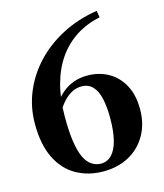

<svg xmlns="http://www.w3.org/2000/svg" viewBox="-112 -824 784 918"><g transform="rotate(-15 280.0 -365.0)"><path d="M459 -707 453 -740Q358 -725 280 -684.5Q202 -644 145.5 -584Q89 -524 58.5 -450Q28 -376 28 -294Q28 -191 61.5 -123.5Q95 -56 154 -23Q213 10 287 10Q359 10 414 -20Q469 -50 500.5 -105Q532 -160 532 -233Q532 -303 505.5 -352Q479 -401 433 -427Q387 -453 328 -453Q291 -453 260.5 -441.5Q230 -430 207 -411Q184 -392 168 -369Q152 -346 143 -322L152 -289Q162 -314 176.5 -336Q191 -358 208.5 -374.5Q226 -391 246 -400.5Q266 -410 289 -410Q323 -410 344 -387.5Q365 -365 374 -324.5Q383 -284 383 -229Q383 -163 371.5 -118.5Q360 -74 338 -51.5Q316 -29 285 -29Q261 -29 240 -42.5Q219 -56 204.5 -86Q190 -116 182.5 -166Q175 -216 175 -290Q175 -379 194.5 -450Q214 -521 251 -573.5Q288 -626 340.5 -659.5Q393 -693 459 -707Z"/></g></svg>

Font: Roboto Serif 144pt SemiBold
Style: Regular
Weight: 600
Version: Version 1.008